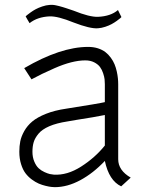

<svg xmlns="http://www.w3.org/2000/svg" viewBox="-20 -754 588 786"><path d="M462.9 -712.9 477.1 -684.1Q475.1 -682.1 471.9 -679.2Q468.8 -676.3 458.3 -668.7Q447.8 -661.1 437 -655.3Q426.3 -649.4 410.9 -644.3Q395.5 -639.2 380.9 -638.2Q349.1 -635.7 280.8 -662.1Q217.3 -688 183.1 -687Q132.8 -684.6 101.1 -659.2Q97.2 -666 92.5 -673.6Q87.9 -681.2 85 -687Q86.9 -689 90.3 -691.9Q93.8 -694.8 104.5 -702.6Q115.2 -710.4 126.2 -716.3Q137.2 -722.2 152.8 -727.5Q168.5 -732.9 183.1 -733.9Q188.5 -734.4 194.6 -734.1Q200.7 -733.9 208.7 -732.2Q216.8 -730.5 221.7 -729.2Q226.6 -728 237.1 -724.9Q247.6 -721.7 251 -720.5Q254.4 -719.2 267.1 -715.1Q279.8 -710.9 282.2 -710Q346.2 -684.1 380.9 -685.1Q433.6 -687.5 462.9 -712.9ZM329.1 -506.8Q302.7 -506.8 271 -498.8Q239.3 -490.7 203.4 -474.9Q167.5 -459 152.1 -451.4Q136.7 -443.8 108.9 -429.2L79.1 -475.1Q228 -562 340.8 -562Q362.8 -562 380.9 -556.2Q398.9 -550.3 411.4 -540.8Q423.8 -531.2 433.6 -517.8Q443.4 -504.4 449 -490.7Q454.6 -477.1 458 -461.7Q461.4 -446.3 462.6 -433.8Q463.9 -421.4 463.9 -409.2V-102.1Q463.9 -56.6 515.1 -26.9Q507.3 -20 495.4 -8.8Q483.4 2.4 476.1 8.8Q426.3 -14.6 409.2 -95.2Q362.3 -45.4 309.1 -16.6Q255.9 12.2 204.1 12.2Q198.2 12.2 189.7 11.2Q181.2 10.3 166.7 6.8Q152.3 3.4 138.7 -2.4Q125 -8.3 110.1 -19.3Q95.2 -30.3 84.2 -44.9Q73.2 -59.6 66.2 -82.3Q59.1 -105 59.1 -132.8Q59.1 -155.8 63 -175.5Q66.9 -195.3 79.3 -217.5Q91.8 -239.7 112.3 -256.8Q132.8 -273.9 168.2 -288.1Q203.6 -302.2 251 -309.1Q387.7 -330.6 409.2 -335.9V-409.2Q409.2 -418.9 408.2 -429Q407.2 -439 402.3 -453.9Q397.5 -468.8 389.4 -479.7Q381.3 -490.7 365.7 -498.8Q350.1 -506.8 329.1 -506.8ZM79.1 -475.1ZM200.2 -39.1Q254.9 -35.6 312 -72Q369.1 -108.4 409.2 -158.2V-283.2Q369.1 -274.9 293 -263.2L255.9 -256.8Q211.4 -250 181.6 -237.1Q151.9 -224.1 137.5 -206.5Q123 -189 117.9 -171.9Q112.8 -154.8 112.8 -132.8Q112.8 -110.4 120.4 -92.5Q127.9 -74.7 138.2 -65.2Q148.4 -55.7 161.9 -49.6Q175.3 -43.5 184.1 -41.5Q192.9 -39.6 200.2 -39.1Z"/></svg>

Font: Junction Light
Style: Regular
Weight: 300
Designer: Caroline Hadilaksono
Foundry: Caroline Hadilaksono
Version: Version 1.002